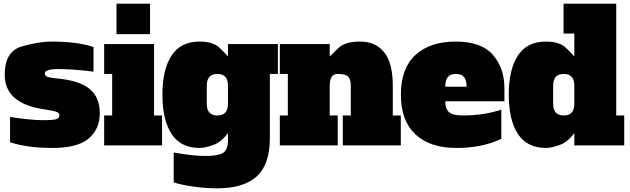

<svg xmlns="http://www.w3.org/2000/svg" viewBox="-20 -798 3457 1054"><path d="M229 -196.8Q5.9 -227.1 5.9 -387.2Q5.9 -516.1 99.4 -543Q192.9 -569.8 261.2 -569.8Q404.8 -569.8 493.2 -540V-404.8Q377.4 -418.9 301.8 -418.9Q226.1 -418.9 226.1 -395Q226.1 -382.3 241.2 -376.2Q256.3 -370.1 301.8 -366.2Q418 -355 472.9 -309.1Q527.8 -263.2 527.8 -176.3Q527.8 -89.4 466.8 -37.6Q405.8 14.2 268.1 14.2Q130.4 14.2 35.2 -17.1V-155.8Q152.8 -138.2 215.3 -138.2Q277.8 -138.2 292 -145Q306.2 -151.9 306.2 -164.6Q306.2 -177.2 291 -183.6Q275.9 -189.9 229 -196.8Z M619.6 -777.8H803.7V-610.8H619.6ZM825.7 -164.1H869.6V0H551.8V-164.1H595.7V-392.1H551.8V-556.2H825.7Z M1115.2 -328.1V-228Q1115.2 -164.1 1173.3 -164.1Q1231.4 -164.1 1231.4 -228V-328.1Q1231.4 -392.1 1173.3 -392.1Q1115.2 -392.1 1115.2 -328.1ZM1231.4 -24.9V-67.9Q1195.3 -17.6 1149.9 -1.7Q1104.5 14.2 1076.2 14.2Q972.2 14.2 921.9 -62.5Q871.6 -139.2 871.6 -278.1Q871.6 -417 921.9 -493.4Q972.2 -569.8 1076.2 -569.8Q1149.9 -569.8 1186 -534.9Q1222.2 -500 1231.4 -487.8V-556.2H1505.4V-392.1H1461.4V-40Q1461.4 106 1388.9 170.9Q1316.4 235.8 1172.4 235.8Q1106.4 235.8 1038.3 225.8Q970.2 215.8 933.6 203.1V39.1Q1036.1 58.1 1109.4 58.1Q1182.6 58.1 1207 39.6Q1231.4 21 1231.4 -24.9Z M1790 -328.1V-164.1H1834V0H1516.1V-164.1H1560.1V-392.1H1516.1V-556.2H1790V-487.8Q1802.2 -500 1838.4 -534.9Q1874.5 -569.8 1957.5 -569.8Q2041 -569.8 2088.6 -511.5Q2136.2 -453.1 2136.2 -328.1V-164.1H2180.2V0H1861.8V-164.1H1905.8V-328.1Q1905.8 -362.3 1891.4 -377.2Q1877 -392.1 1833.5 -392.1Q1790 -392.1 1790 -328.1Z M2541 -328.1Q2541 -392.1 2482.9 -392.1Q2424.8 -392.1 2424.8 -328.1V-321.8H2541ZM2731.9 -36.1Q2628.4 14.2 2484.9 14.2Q2340.8 14.2 2260.7 -60.3Q2180.7 -134.8 2180.7 -278.3Q2180.7 -422.4 2260.5 -496.1Q2340.3 -569.8 2481.4 -569.8Q2622.6 -569.8 2685.8 -496.8Q2749 -423.8 2749 -314V-242.2H2424.8V-235.8Q2424.8 -199.7 2445.3 -181.9Q2465.8 -164.1 2520 -164.1Q2634.3 -164.1 2731.9 -195.8Z M3016.6 -328.1V-228Q3016.6 -164.1 3074.7 -164.1Q3132.8 -164.1 3132.8 -228V-328.1Q3132.8 -392.1 3074.7 -392.1Q3016.6 -392.1 3016.6 -328.1ZM3132.8 -613.8H3073.7V-777.8H3362.8V-164.1H3406.7V0H3132.8V-67.9Q3096.7 -17.6 3051.3 -1.7Q3005.9 14.2 2977.5 14.2Q2873.5 14.2 2823.2 -62.5Q2772.9 -139.2 2772.9 -278.1Q2772.9 -417 2823.2 -493.4Q2873.5 -569.8 2977.5 -569.8Q3051.3 -569.8 3087.4 -534.9Q3123.5 -500 3132.8 -487.8Z"/></svg>

Font: AlfaSlabOne-Regular
Style: Regular
Weight: 400
Designer: JM Sole
Foundry: JM Sole
Version: Version 1.001